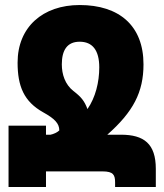

<svg xmlns="http://www.w3.org/2000/svg" viewBox="-20 -744 651 764"><path d="M328 -310C316 -343 302 -359 272 -382C239 -408 226 -448 226 -488C226 -544 247 -578 297 -578C348 -578 375 -544 375 -476C375 -417 360 -356 328 -310ZM181 -208H163V-244H14V0H163V-62H388C431 -62 438 -48 438 -18V0H600V-72C600 -172 553 -208 461 -208H407C510 -299 551 -377 551 -488C551 -642 454 -724 297 -724C150 -724 50 -636 50 -495C50 -401 75 -340 152 -297C197 -272 216 -253 216 -225C208 -217 192 -210 181 -208Z"/></svg>

Font: Noto Sans Armenian Condensed Black
Style: Regular
Weight: 900
Width: 3
Designer: Monotype Design Team
Foundry: Monotype Imaging Inc.
Version: Version 2.008